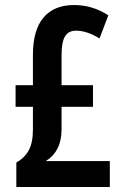

<svg xmlns="http://www.w3.org/2000/svg" viewBox="-20 -744 494 764"><path d="M275 -724Q348 -724 411 -683L376 -591Q325 -622 283 -622Q252 -622 238.5 -599Q225 -576 225 -526V-405H350V-319H225V-229Q225 -142 162 -103H417V0H45V-97Q78 -116 94.5 -146Q111 -176 111 -228V-319H42V-405H111V-526Q111 -624 153 -674Q195 -724 275 -724Z"/></svg>

Font: Noto Sans Devanagari UI ExtraCondensed SemiBold
Style: Regular
Weight: 600
Width: 2
Designer: Jelle Bosma - Monotype Design Team
Foundry: Monotype Imaging Inc.
Version: Version 2.004; ttfautohint (v1.8.4.7-5d5b)